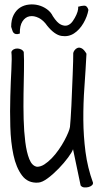

<svg xmlns="http://www.w3.org/2000/svg" viewBox="-20 -815 444 864"><path d="M309.6 -576.2Q310.5 -582 315.9 -589.4Q321.3 -596.7 329.6 -599.6Q337.9 -602.5 348.1 -597.2Q358.4 -591.8 369.1 -573.2Q365.2 -498 359.9 -423.3Q354.5 -348.6 355 -275.9Q355.5 -203.1 364.7 -131.8Q374 -60.5 398.4 6.8Q399.4 13.7 393.6 19Q387.7 24.4 377.9 26.9Q368.2 29.3 358.4 28.3Q348.6 27.3 342.8 19.5L308.6 -143.6Q304.7 -130.9 286.6 -106.4Q268.6 -82 244.6 -57.1Q220.7 -32.2 195.3 -13.2Q169.9 5.9 151.4 6.8Q105.5 9.8 79.1 -25.4Q52.7 -60.5 40.5 -117.7Q28.3 -174.8 26.4 -245.1Q24.4 -315.4 26.4 -381.8Q28.3 -448.2 31.2 -502Q34.2 -555.7 31.2 -581.1Q34.2 -588.9 41.5 -592.8Q48.8 -596.7 57.6 -596.7Q66.4 -596.7 74.7 -592.8Q83 -588.9 86.9 -581.1Q88.9 -547.9 87.9 -498Q86.9 -448.2 85.9 -392.1Q85 -335.9 86.4 -279.3Q87.9 -222.7 93.8 -176.3Q99.6 -129.9 111.8 -99.1Q124 -68.4 146.5 -64.5Q163.1 -64.5 179.7 -75.2Q196.3 -85.9 212.9 -103Q229.5 -120.1 244.1 -141.1Q258.8 -162.1 269.5 -182.1Q280.3 -202.1 287.1 -218.8Q293.9 -235.4 294.9 -244.1Q295.9 -255.9 297.9 -281.7Q299.8 -307.6 301.3 -340.3Q302.7 -373 304.2 -410.2Q305.7 -447.3 307.1 -480Q308.6 -512.7 309.1 -538.6Q309.6 -564.5 309.6 -576.2ZM330.1 -784.2Q345.7 -789.1 358.9 -789.6Q372.1 -790 377.9 -770.5Q373 -741.2 355.5 -710.9Q337.9 -680.7 313 -664.6Q288.1 -648.4 256.8 -653.3Q225.6 -658.2 192.4 -699.2Q175.8 -723.6 154.3 -734.4Q132.8 -745.1 113.3 -741.7Q93.8 -738.3 81.1 -718.8Q68.4 -699.2 69.3 -664.1Q58.6 -660.2 51.8 -661.6Q44.9 -663.1 41 -667.5Q37.1 -671.9 35.2 -679.2Q33.2 -686.5 30.3 -694.3Q30.3 -726.6 41.5 -748Q52.7 -769.5 70.3 -780.8Q87.9 -792 109.9 -794.4Q131.8 -796.9 152.8 -791.5Q173.8 -786.1 191.4 -773.4Q209 -760.7 217.8 -742.2Q237.3 -711.9 254.4 -704.1Q271.5 -696.3 284.7 -701.2Q297.9 -706.1 307.6 -720.2Q317.4 -734.4 323.7 -748.5Q330.1 -762.7 331.5 -773.9Q333 -785.2 330.1 -784.2Z"/></svg>

Font: Shadows Into Light Two
Style: Regular
Weight: 400
Designer: Kimberly Geswein
Foundry: Kimberly Geswein
Version: Version 1.003 2012